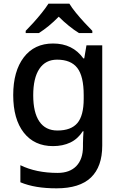

<svg xmlns="http://www.w3.org/2000/svg" viewBox="-20 -786 660 1046"><path d="M269 -549Q376 -549 434 -468H439L451 -539H537V7Q537 122 475.5 181Q414 240 288 240Q229 240 180.5 232Q132 224 91 207V114Q177 156 294 156Q360 156 396 118.5Q432 81 432 13V-5Q432 -18 433 -39Q434 -60 435 -71H431Q404 -29 363 -9.5Q322 10 269 10Q167 10 109.5 -63.5Q52 -137 52 -268Q52 -398 109.5 -473.5Q167 -549 269 -549ZM291 -461Q228 -461 194.5 -411Q161 -361 161 -267Q161 -173 194.5 -124Q228 -75 293 -75Q367 -75 401.5 -115.5Q436 -156 436 -248V-268Q436 -371 401 -416Q366 -461 291 -461ZM358 -766Q371 -744 393.5 -716.5Q416 -689 440.5 -662.5Q465 -636 483 -618V-606H410Q384 -622 355.5 -645Q327 -668 300 -695Q246 -640 192 -606H120V-618Q139 -637 162.5 -663Q186 -689 208 -716.5Q230 -744 244 -766Z"/></svg>

Font: Noto Sans Medium
Style: Regular
Weight: 500
Designer: Monotype Design Team
Foundry: Monotype Imaging Inc.
Version: Version 2.007